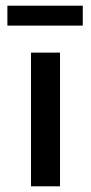

<svg xmlns="http://www.w3.org/2000/svg" viewBox="-20 -655 320 675"><path d="M89 0V-470H191V0ZM6 -565V-635H271V-565Z"/></svg>

Font: Ysabeau SC SemiBold
Style: Regular
Weight: 600
Designer: Christian Thalmann (Catharsis Fonts)
Version: Version 2.001;gftools[0.9.30]; featfreeze: smcp